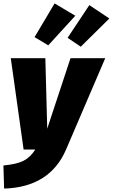

<svg xmlns="http://www.w3.org/2000/svg" viewBox="-41 -874 659 1122"><path d="M345 0Q250 220 -17 228L-21 93Q56 86 96.5 65.5Q137 45 165 0H97L22 -534H224L235 -122L371 -534H574ZM399 -782 241 -609 161 -657 278 -854ZM598 -766 431 -601 354 -653 481 -844Z"/></svg>

Font: FiraGO Heavy
Style: Italic
Weight: 900
Italic angle: -8°
Designer: bBox Type GmbH
Foundry: bBox Type GmbH
Version: Version 1.001